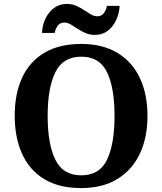

<svg xmlns="http://www.w3.org/2000/svg" viewBox="-20 -949 827 979"><path d="M394.1 10Q280 10 205 -36Q130 -82 92.5 -165Q55 -248 55 -359Q55 -470 92.5 -552Q130 -634 205.6 -679.5Q281.1 -725 394.7 -725Q503 -725 578.5 -679.5Q654 -634 693 -551.5Q732 -469 732 -358Q732 -247 692.7 -164.5Q653.4 -82 578.1 -36Q502.8 10 394.1 10ZM394.1 -55Q488 -55 526 -135.1Q564 -215.2 564 -358Q564 -501 525.9 -580.5Q487.8 -660 394.8 -660Q301 -660 262 -580.5Q223 -501 223 -357.5Q223 -215 262 -135Q301 -55 394.1 -55ZM465 -771Q438 -771 416 -780.5Q394 -790 375.5 -802.5Q357 -815 340.5 -824.5Q324 -834 308 -834Q286 -834 274 -817.5Q262 -801 259 -781H194Q196 -822 212.5 -855.5Q229 -889 256.5 -909Q284 -929 320 -929Q347 -929 368.5 -919.5Q390 -910 408.5 -897.5Q427 -885 443.5 -875.5Q460 -866 476 -866Q498 -866 510 -882.5Q522 -899 525 -919H590Q588 -879 571.5 -845Q555 -811 528 -791Q501 -771 465 -771Z"/></svg>

Font: Noto Serif Test
Style: Regular
Weight: 400
Version: Version 1.000